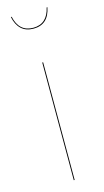

<svg xmlns="http://www.w3.org/2000/svg" viewBox="-116 -777 440 815"><g transform="rotate(-15 103.5 -369.0)"><path d="M103.5 -665.5Q70.3 -665.5 50 -684.6Q29.8 -703.6 22.9 -738.3H26.4Q41.5 -669.4 103.5 -669.4Q165 -669.4 180.2 -738.3H183.6Q169.4 -665.5 103.5 -665.5ZM105.5 -517.1V0H101.6V-517.1Z"/></g></svg>

Font: Fira Sans Compressed Four
Style: Regular
Weight: 100
Width: 1
Designer: Carrois Corporate & Edenspiekermann AG
Foundry: Carrois Corporate GbR & Edenspiekermann AG
Version: Version 4.203;PS 004.203;hotconv 1.0.88;makeotf.lib2.5.64775